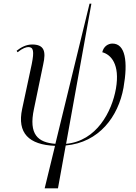

<svg xmlns="http://www.w3.org/2000/svg" viewBox="-20 -780 736 1040"><path d="M222 240H294L336 8C517 -8 621 -149 649 -305C674 -447 659 -544 589 -544C566 -544 541 -529 534 -497C580 -485 631 -433 608 -300C586 -175 503 -16 338 -1L475 -760H465L280 -1C186 -8 134 -51 164 -190L214 -431C230 -502 220 -539 154 -539C122 -539 94 -524 70 -505L75 -497C104 -520 122 -525 134 -525C161 -525 166 -503 152 -433L100 -190C72 -59 136 4 278 10Z"/></svg>

Font: Noto Serif Display Light
Style: Italic
Weight: 300
Italic angle: -12°
Designer: Monotype Design Team
Foundry: Monotype Imaging Inc.
Version: Version 2.009